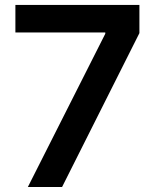

<svg xmlns="http://www.w3.org/2000/svg" viewBox="-20 -747 627 767"><path d="M91.3 0 400.6 -612.2V-617.2H41.5V-727.3H536.9V-614.7L228 0Z"/></svg>

Font: Inter Zeller Semi Bold
Style: Regular
Weight: 600
Designer: Rasmus Andersson; Joe Bland
Foundry: zeller
Version: Version 3.015;git-dec3a8cb1